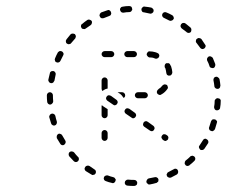

<svg xmlns="http://www.w3.org/2000/svg" viewBox="-20 -605 781 635"><path d="M403 -11Q399 -11 396 -8Q393 -6 393 -2Q392 0 393 2Q394 4 395 6Q396 7 398 8Q400 9 402 9Q412 10 423 10H424Q426 10 428 9Q430 8 431 7Q433 6 433 4Q434 2 434 0Q434 -4 431 -7Q428 -10 424 -10H423Q413 -10 403 -11ZM466 -10Q464 -7 464 -3Q465 -1 466 1Q467 2 469 3Q470 5 472 5Q474 5 476 5Q487 3 497 0Q499 0 500 -2Q502 -3 503 -4Q504 -6 504 -8Q504 -10 504 -12Q503 -16 499 -18Q496 -20 492 -19Q482 -17 472 -15Q468 -14 466 -10ZM333 -25Q331 -25 329 -24Q327 -23 326 -22Q324 -20 324 -19Q322 -15 324 -11Q326 -7 330 -6Q340 -2 350 0Q354 2 358 -1Q361 -3 362 -7Q363 -9 363 -11Q362 -12 361 -14Q360 -16 359 -17Q357 -18 355 -19Q346 -21 336 -25Q335 -25 333 -25ZM534 -34Q533 -32 532 -30Q531 -29 531 -27Q532 -25 532 -23Q534 -19 538 -18Q542 -16 546 -18Q555 -23 565 -28Q568 -30 569 -34Q570 -38 568 -42Q567 -44 566 -45Q564 -46 562 -47Q560 -47 558 -47Q556 -46 554 -45Q546 -41 537 -36Q535 -35 534 -34ZM268 -57Q264 -56 262 -53Q259 -49 260 -45Q261 -41 264 -39Q273 -33 282 -28Q284 -27 286 -26Q288 -26 290 -27Q292 -27 293 -28Q295 -30 296 -31Q298 -35 297 -39Q296 -43 292 -45Q284 -50 276 -56Q272 -58 268 -57ZM591 -67Q590 -63 593 -60Q594 -58 596 -57Q598 -56 600 -56Q602 -56 604 -57Q606 -57 607 -59Q615 -65 623 -73Q626 -76 626 -80Q626 -84 623 -87Q621 -89 619 -89Q618 -90 616 -90Q614 -90 612 -89Q610 -89 609 -87Q602 -80 594 -74Q591 -71 591 -67ZM218 -104Q214 -105 210 -102Q207 -99 207 -95Q207 -91 209 -88Q217 -80 224 -72Q227 -69 231 -69Q235 -69 238 -72Q241 -75 241 -79Q241 -84 238 -86Q231 -93 225 -101Q222 -104 218 -104ZM638 -121Q638 -119 638 -117Q639 -115 640 -113Q641 -112 642 -110Q646 -108 650 -109Q654 -110 656 -113Q662 -122 668 -131Q669 -132 669 -134Q669 -136 669 -138Q668 -140 667 -142Q666 -143 664 -144Q661 -147 657 -146Q653 -145 651 -141Q646 -133 640 -124Q639 -123 638 -121ZM180 -162Q176 -164 173 -162Q169 -160 168 -156Q167 -152 168 -148Q173 -139 179 -130Q181 -126 185 -125Q189 -124 192 -126Q196 -129 197 -133Q198 -137 196 -140Q191 -149 186 -157Q184 -161 180 -162ZM319 -142Q322 -139 326 -139Q330 -139 333 -142Q336 -145 336 -149V-165Q336 -169 333 -172Q330 -175 326 -175Q322 -175 319 -172Q316 -169 316 -165V-149Q316 -145 319 -142ZM525 -139Q527 -139 529 -139Q531 -140 532 -141Q534 -142 535 -143Q537 -147 537 -151Q536 -155 533 -157L530 -159Q528 -160 526 -161Q524 -161 522 -161Q520 -161 519 -160Q517 -158 516 -157Q515 -155 514 -153Q514 -151 514 -149Q515 -147 516 -146Q517 -144 518 -143L521 -141Q523 -140 525 -139ZM483 -171Q487 -172 489 -175Q492 -179 491 -183Q490 -187 487 -189L469 -202Q465 -205 461 -204Q457 -203 455 -200Q453 -196 453 -192Q454 -188 457 -186L476 -173Q479 -171 483 -171ZM671 -181Q671 -179 672 -177Q673 -175 674 -174Q676 -173 678 -172Q682 -170 685 -172Q689 -174 691 -178Q694 -188 697 -198Q698 -200 698 -202Q698 -204 697 -205Q696 -207 694 -208Q693 -210 691 -210Q687 -211 683 -210Q680 -208 678 -204Q675 -194 672 -185Q671 -183 671 -181ZM158 -228Q155 -230 151 -229Q147 -228 145 -225Q142 -221 143 -217Q146 -207 149 -197Q150 -193 154 -191Q157 -189 161 -190Q165 -191 167 -195Q169 -199 168 -203Q165 -212 163 -222Q162 -226 158 -228ZM319 -217Q322 -214 326 -214Q330 -214 333 -217Q336 -220 336 -224V-244L322 -253Q320 -255 317 -257Q317 -256 316 -255Q316 -254 316 -252V-224Q316 -220 319 -217ZM422 -214Q426 -215 428 -218Q431 -222 430 -226Q429 -230 426 -232L408 -245Q404 -247 400 -247Q396 -246 394 -243Q391 -239 392 -235Q393 -231 396 -229L415 -216Q418 -213 422 -214ZM689 -247Q689 -245 690 -244Q692 -242 693 -241Q695 -240 697 -240Q701 -240 704 -242Q708 -245 708 -249Q710 -259 710 -270Q710 -272 710 -274Q709 -276 708 -277Q706 -279 705 -279Q703 -280 701 -280Q697 -281 694 -278Q690 -275 690 -271Q690 -261 688 -251Q688 -249 689 -247ZM361 -257Q365 -258 367 -261Q370 -265 369 -269Q368 -273 365 -275L347 -288Q343 -290 339 -290Q335 -289 333 -286Q330 -282 331 -278Q332 -274 335 -272L354 -259Q357 -256 361 -257ZM155 -288V-290Q155 -294 152 -297Q149 -300 145 -300Q141 -300 138 -297Q135 -294 135 -290V-288Q135 -278 136 -269Q136 -265 139 -262Q142 -259 146 -259Q151 -260 153 -263Q156 -266 156 -270Q155 -279 155 -288ZM456 -300H436Q432 -300 429 -297Q426 -294 426 -290Q426 -286 429 -283Q432 -280 436 -280H456H459Q463 -280 466 -283Q469 -286 469 -290Q469 -294 466 -297Q463 -300 459 -300ZM391 -297Q394 -294 394 -290Q394 -287 393 -285Q391 -282 389 -281Q388 -283 386 -285Q383 -290 378 -294L369 -300H384Q388 -300 391 -297ZM504 -310Q500 -307 499 -303Q498 -299 500 -296Q501 -294 503 -293Q505 -292 507 -291Q509 -291 510 -291Q512 -291 514 -293Q515 -293 516 -294Q526 -300 533 -310Q534 -311 535 -313Q536 -315 535 -317Q535 -319 534 -321Q533 -323 532 -324Q528 -326 524 -326Q520 -325 517 -322Q512 -315 505 -311Q504 -310 504 -310ZM316 -311V-339Q316 -343 319 -346Q322 -349 326 -349Q330 -349 333 -346Q336 -343 336 -339V-312Q336 -312 335 -312Q329 -311 323 -307Q321 -305 319 -304Q318 -305 317 -307Q316 -309 316 -311ZM693 -313Q696 -311 700 -311Q702 -311 704 -312Q705 -313 707 -315Q708 -316 708 -318Q709 -320 709 -322Q708 -333 706 -343Q705 -347 701 -349Q698 -352 694 -351Q692 -351 690 -350Q689 -348 688 -347Q686 -345 686 -343Q686 -341 686 -339Q688 -330 689 -320Q689 -316 693 -313ZM163 -365Q161 -369 157 -370Q155 -370 153 -370Q151 -370 149 -369Q148 -368 146 -366Q145 -365 145 -363Q142 -352 140 -342Q139 -338 142 -334Q144 -331 148 -330Q150 -330 152 -330Q154 -331 156 -332Q157 -333 158 -335Q159 -336 160 -338Q162 -348 164 -358Q165 -362 163 -365ZM530 -364Q530 -362 531 -360Q532 -358 533 -357Q535 -356 537 -355Q539 -355 541 -355Q545 -355 547 -358Q550 -362 550 -366Q549 -376 546 -385Q545 -388 543 -390Q543 -392 541 -394Q540 -395 538 -396Q536 -396 534 -396Q532 -396 530 -396Q526 -394 525 -390Q524 -386 525 -382Q526 -380 527 -379Q529 -372 530 -364ZM678 -381Q682 -379 686 -380Q688 -381 689 -382Q691 -384 691 -386Q692 -387 692 -389Q692 -391 692 -393Q688 -403 684 -413Q683 -415 681 -416Q680 -417 678 -418Q676 -419 674 -419Q672 -419 670 -418Q667 -416 665 -412Q664 -408 665 -405Q670 -396 673 -386Q674 -382 678 -381ZM190 -429Q188 -433 185 -435Q183 -436 181 -436Q179 -436 177 -436Q175 -435 174 -434Q172 -433 171 -431Q166 -422 162 -412Q160 -408 162 -404Q163 -400 167 -399Q171 -397 175 -399Q178 -400 180 -404Q184 -413 189 -422Q191 -425 190 -429ZM494 -411Q497 -410 501 -412Q505 -414 506 -417Q508 -421 506 -425Q504 -429 500 -430Q496 -432 491 -433Q484 -435 476 -435Q472 -436 469 -433Q466 -430 465 -426Q465 -422 468 -419Q470 -416 474 -415Q481 -415 486 -414Q490 -413 494 -411ZM355 -419Q358 -422 358 -426Q358 -430 355 -433Q352 -436 348 -436H326Q322 -436 319 -433Q316 -430 316 -426Q316 -422 319 -419Q322 -416 326 -416H348Q352 -416 355 -419ZM430 -419Q433 -422 433 -426Q433 -430 430 -433Q427 -436 423 -436H401Q397 -436 394 -433Q391 -430 391 -426Q391 -422 394 -419Q397 -416 401 -416H423Q427 -416 430 -419ZM648 -443Q652 -442 656 -445Q657 -446 658 -447Q659 -449 660 -451Q660 -453 660 -455Q659 -457 658 -458Q652 -467 646 -476Q644 -477 643 -478Q641 -479 639 -479Q637 -479 635 -479Q633 -478 632 -477Q628 -475 628 -470Q627 -466 630 -463Q636 -455 642 -447Q644 -444 648 -443ZM230 -481Q231 -483 231 -485Q231 -487 230 -488Q229 -490 228 -492Q224 -494 220 -494Q216 -494 213 -491Q206 -483 200 -475Q197 -471 198 -467Q198 -463 201 -461Q205 -458 209 -459Q213 -459 215 -462Q222 -470 228 -477Q230 -479 230 -481ZM600 -497Q602 -496 604 -496Q606 -496 608 -497Q609 -498 611 -499Q613 -502 613 -507Q613 -511 610 -514Q602 -521 594 -527Q590 -530 586 -529Q582 -529 579 -525Q577 -522 577 -518Q578 -514 581 -511Q589 -505 597 -499Q598 -497 600 -497ZM284 -529Q285 -533 283 -536Q280 -539 276 -540Q272 -541 269 -539Q260 -533 252 -526Q248 -524 248 -520Q247 -516 250 -512Q252 -509 257 -509Q261 -508 264 -511Q272 -517 280 -522Q283 -524 284 -529ZM548 -537Q552 -538 554 -542Q556 -545 554 -549Q553 -553 549 -555Q540 -560 530 -564Q526 -566 522 -564Q519 -563 517 -559Q515 -555 517 -551Q519 -547 522 -546Q531 -542 540 -537Q544 -535 548 -537ZM345 -554Q346 -556 347 -557Q348 -559 348 -561Q348 -563 347 -565Q346 -569 342 -571Q339 -573 335 -571Q325 -568 315 -564Q313 -563 312 -561Q310 -560 310 -558Q309 -556 309 -554Q309 -552 310 -551Q311 -547 315 -545Q319 -544 323 -545Q332 -549 341 -552Q343 -553 345 -554ZM484 -562Q487 -564 488 -568Q488 -570 488 -572Q488 -574 486 -575Q485 -577 484 -578Q482 -579 480 -580Q470 -582 459 -583Q457 -584 455 -583Q453 -583 452 -581Q450 -580 449 -578Q448 -577 448 -575Q447 -571 450 -567Q452 -564 457 -564Q466 -562 476 -560Q480 -559 484 -562ZM412 -566Q414 -567 415 -569Q416 -570 417 -572Q418 -574 417 -576Q417 -580 414 -583Q411 -585 407 -585Q396 -585 386 -583Q384 -583 382 -582Q380 -581 379 -579Q378 -578 377 -576Q377 -574 377 -572Q378 -568 381 -565Q384 -563 388 -563Q398 -565 408 -565Q410 -565 412 -566Z"/></svg>

Font: FRB American Cursive Dashed Light
Style: Italic
Weight: 300
Italic angle: -25°
Version: Version 2.0;Modular Font Editor K font №1